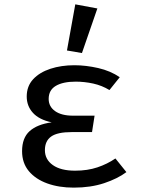

<svg xmlns="http://www.w3.org/2000/svg" viewBox="-20 -855 655 888"><path d="M405.6 -244.1H311.8Q245.6 -244.1 216.7 -223.6Q187.7 -203.1 187.7 -160.5Q187.7 -117.4 224.4 -91.5Q261 -65.6 327.2 -65.6Q384.6 -65.6 430.5 -81Q476.4 -96.4 513.8 -122.1L564.6 -59Q524.1 -28.7 461.8 -7.9Q399.5 12.8 321 12.8Q252.3 12.8 198.5 -6.7Q144.6 -26.2 113.3 -63.6Q82.1 -101 82.1 -155.9Q82.1 -217.4 117.2 -248.7Q152.3 -280 219 -289.2Q161 -301.5 132.3 -333.1Q103.6 -364.6 103.6 -408.7Q103.6 -456.4 133.3 -488.5Q163.1 -520.5 213.1 -536.9Q263.1 -553.3 324.1 -553.3Q376.9 -553.3 434.1 -540.3Q491.3 -527.2 533.8 -497.9L486.2 -438.5Q451.8 -459.5 411.3 -468.5Q370.8 -477.4 330.3 -477.4Q271.3 -477.4 238.2 -457.9Q205.1 -438.5 205.1 -397.4Q205.1 -362.1 234.9 -341Q264.6 -320 317.9 -320H417.4ZM328.2 -834.9 430.3 -815.9 359 -609.7 289.7 -621.5Z"/></svg>

Font: Fira Code Retina
Style: Regular
Weight: 450
Monospace: yes
Designer: Carrois Corporate, Edenspiekermann AG, Nikita Prokopov
Foundry: Carrois Corporate, Edenspiekermann AG, Nikita Prokopov
Version: Version 6.002